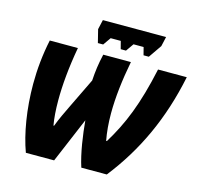

<svg xmlns="http://www.w3.org/2000/svg" viewBox="-127 -1057 1240 1194"><g transform="rotate(15 493.0 -460.5)"><path d="M397 -775H431L466 -825H531L544 -775H578L613 -825H678L691 -775H725L783 -859L797 -921H390L376 -859ZM141 0H323L446 -291C454 -201 470 -86 498 0H662C820 -201 928 -431 986 -713H801C750 -477 693 -339 609 -201H604C594 -254 589 -312 589 -374C589 -479 603 -594 626 -714H448C433 -649 427 -602 423 -541L332 -353C310 -308 285 -256 267 -208H263C255 -253 251 -307 251 -368C251 -464 261 -579 285 -713H104C84 -619 74 -521 74 -426C74 -265 100 -111 141 0Z"/></g></svg>

Font: Noto Sans Black
Style: Italic
Weight: 900
Italic angle: -12°
Designer: Monotype Design Team
Foundry: Monotype Imaging Inc.
Version: Version 2.013